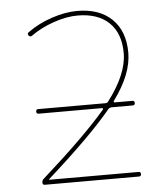

<svg xmlns="http://www.w3.org/2000/svg" viewBox="-53 -787 714 834"><g transform="rotate(-5 304.0 -370.0)"><path d="M110 -650Q101 -644 95 -652Q88 -661 98 -667Q143 -700 202.5 -720Q262 -740 314 -740Q411 -740 465.5 -687Q520 -634 520 -540Q520 -447 440 -338Q438 -336 438.5 -333Q439 -330 442 -330H519Q529 -330 529 -320Q529 -310 519 -310H427Q419 -310 412 -303Q322 -194 130 -23Q129 -22 129 -21Q129 -20 130 -20H519Q529 -20 529 -10Q529 0 519 0H109Q99 0 99 -10Q99 -21 107 -27Q295 -194 388 -303Q390 -305 389 -307.5Q388 -310 385 -310H109Q99 -310 99 -320Q99 -330 109 -330H401Q410 -330 414 -336Q500 -449 500 -540Q500 -626 451.5 -673Q403 -720 314 -720Q266 -720 209.5 -700.5Q153 -681 110 -650Z"/></g></svg>

Font: Rounded Mplus 1c Thin
Style: Regular
Weight: 250
Version: Version 1.059.20150529